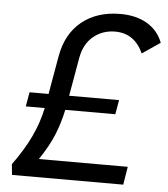

<svg xmlns="http://www.w3.org/2000/svg" viewBox="-51 -749 696 795"><g transform="rotate(5 297.0 -351.5)"><path d="M28.3 0 23.9 -44.4Q70.8 -108.9 98.4 -167Q126 -225.1 139.2 -287.6H60.5L70.8 -347.2H149.9L177.7 -505.9Q194.3 -600.6 257.8 -651.9Q321.3 -703.1 418 -703.1Q483.4 -703.1 529.3 -676Q575.2 -648.9 594.2 -598.6L519.5 -547.9Q482.9 -628.4 402.3 -628.4Q350.1 -628.4 311.8 -596.7Q273.4 -564.9 263.2 -505.4L235.4 -347.2H442.9L432.6 -287.6H224.6Q212.9 -231.9 192.6 -182.4Q172.4 -132.8 133.3 -75.2H502.9L490.7 0Z"/></g></svg>

Font: CaskaydiaCove NFP SemiLight
Style: Italic
Weight: 350
Italic angle: -10°
Designer: Aaron Bell
Foundry: Saja Typeworks
Version: Version 2111.001; VTT 6.35;Nerd Fonts 3.1.1